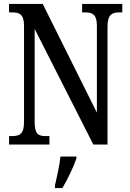

<svg xmlns="http://www.w3.org/2000/svg" viewBox="-20 -734 658 975"><path d="M26 0H231V-43H212C176 -43 156 -52 156 -114V-587L454 0H526V-600C526 -659 549 -671 583 -671H601V-714H397V-671H415C449 -671 472 -660 472 -604V-162L197 -714H26V-671H45C77 -671 102 -662 102 -604V-114C102 -52 78 -43 41 -43H26ZM259 208V221H297C322 179 354 113 368 71V61H287C282 109 269 164 259 208Z"/></svg>

Font: Noto Serif Armenian ExtraCondensed Medium
Style: Regular
Weight: 500
Width: 2
Designer: Monotype Design Team
Foundry: Monotype Imaging Inc.
Version: Version 2.008